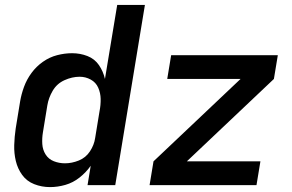

<svg xmlns="http://www.w3.org/2000/svg" viewBox="-20 -755 1192 783"><path d="M184 8Q215 8 246.5 -1Q278 -10 304.5 -31Q331 -52 350 -79L337 0H450L571 -735H458L408 -433Q401 -464 383.5 -489.5Q366 -515 336.5 -526.5Q307 -538 274 -538Q244 -538 213 -530Q182 -522 155 -503Q128 -484 108.5 -457.5Q89 -431 78 -401Q67 -371 62 -341L44 -231Q39 -197 38 -163.5Q37 -130 44.5 -98.5Q52 -67 70.5 -41.5Q89 -16 119.5 -4Q150 8 184 8ZM590 0H1026L1042 -97H742L1097 -433L1113 -530H678L662 -433H961L606 -97ZM245 -89Q221 -89 199.5 -97.5Q178 -106 166 -125Q154 -144 152.5 -167.5Q151 -191 155 -215L173 -325Q178 -356 195 -385Q212 -414 243 -428Q274 -442 305 -442Q329 -442 350 -430.5Q371 -419 380.5 -397.5Q390 -376 390.5 -351.5Q391 -327 386 -302L368 -192Q364 -164 347 -138Q330 -112 301.5 -100.5Q273 -89 245 -89Z"/></svg>

Font: Iosevka Sparkle SmBdObl
Style: Regular
Weight: 600
Italic angle: -9°
Designer: Belleve Invis
Foundry: Belleve Invis
Version: Version 4.5.0; ttfautohint (v1.8.3)